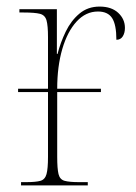

<svg xmlns="http://www.w3.org/2000/svg" viewBox="-20 -564 413 584"><path d="M44 0V-10H59Q89 -10 103 -14Q117 -18 121.5 -34.5Q126 -51 126 -87V-284H35V-294H126V-451Q126 -486 121.5 -502Q117 -518 101.5 -522Q86 -526 51 -526H39V-536H153V-400H155Q164 -435 180 -468Q196 -501 221.5 -522.5Q247 -544 283 -544Q319 -544 339.5 -525Q360 -506 360 -479Q360 -464 353.5 -453.5Q347 -443 334 -443Q334 -489 321 -509Q308 -529 278 -529Q241 -529 213 -498.5Q185 -468 169.5 -415Q154 -362 154 -294H287V-284H154V-87Q154 -51 158 -34.5Q162 -18 176.5 -14Q191 -10 221 -10H247V0Z"/></svg>

Font: Noto Serif Display SemiCondensed Thin
Style: Regular
Weight: 100
Width: 4
Designer: Monotype Design Team
Foundry: Monotype Imaging Inc.
Version: Version 2.009